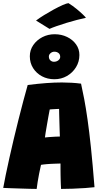

<svg xmlns="http://www.w3.org/2000/svg" viewBox="-22 -1193 648 1220"><path d="M211 7.5Q197 7.5 169.8 6.8Q142.5 6 110.5 5Q78.5 4 48.5 3Q18.5 2 -1.5 1Q4.5 -33 14.5 -81.8Q24.5 -130.5 37.5 -188.5Q50.5 -246.5 65.2 -308.8Q80 -371 95.5 -432.8Q111 -494.5 126 -551Q141 -607.5 154 -653Q218 -661 270.8 -665Q323.5 -669 371.5 -669Q402.5 -669 432.5 -667.2Q462.5 -665.5 493 -661.5Q503 -617.5 513.2 -563.2Q523.5 -509 534.2 -434Q545 -359 556 -254Q567 -149 578.5 -3.5Q558.5 -1 520.2 1.8Q482 4.5 440 6Q398 7.5 366 7.5Q365 -7 364.5 -22Q364 -37 363.5 -53Q363 -69 362.8 -85.5Q362.5 -102 362.5 -119.2Q362.5 -136.5 362.5 -154Q346.5 -153.5 331 -153Q315.5 -152.5 301.2 -151.8Q287 -151 275 -150Q263 -149 253.5 -147.8Q244 -146.5 238.5 -145.5Q232 -117.5 226.5 -89Q221 -60.5 217 -35.5Q213 -10.5 211 7.5ZM263.5 -319.5Q270.5 -320.5 289.5 -322Q308.5 -323.5 328.8 -324.5Q349 -325.5 358.5 -325.5Q358 -333 357.2 -359Q356.5 -385 355.5 -416Q354.5 -447 354 -471.5Q353.5 -496 353.5 -501Q347.5 -501 334.8 -500.2Q322 -499.5 310.2 -498.8Q298.5 -498 294 -497.5Q291 -482 286.2 -456.2Q281.5 -430.5 276.8 -402.5Q272 -374.5 268.2 -352Q264.5 -329.5 263.5 -319.5ZM323.5 -689.5Q280 -689.5 244.8 -708.2Q209.5 -727 188.5 -760Q167.5 -793 167.5 -835.5Q167.5 -875 189.5 -906.8Q211.5 -938.5 247.2 -957Q283 -975.5 325 -975.5Q368.5 -975.5 404.2 -958.2Q440 -941 461.2 -911.2Q482.5 -881.5 482.5 -843.5Q482.5 -801 461 -766Q439.5 -731 403.5 -710.2Q367.5 -689.5 323.5 -689.5ZM320.5 -800.5Q337 -800.5 348.8 -809.8Q360.5 -819 360.5 -831.5Q360.5 -847.5 349.8 -856Q339 -864.5 323.5 -864.5Q310 -864.5 299.2 -855.2Q288.5 -846 288.5 -834Q288.5 -818 298.2 -809.2Q308 -800.5 320.5 -800.5ZM413 -1173Q440.5 -1156 464.5 -1136.2Q488.5 -1116.5 504.5 -1101Q520.5 -1085.5 524 -1080Q500 -1075 467.5 -1066.5Q435 -1058 401 -1047.8Q367 -1037.5 338 -1027.2Q309 -1017 292.5 -1009.5L207 -1062.5Q228 -1078.5 258 -1097Q288 -1115.5 319.2 -1132.5Q350.5 -1149.5 376 -1160.8Q401.5 -1172 413 -1173Z"/></svg>

Font: Grandstander Thin Black
Style: Regular
Weight: 900
Version: Version 1.200